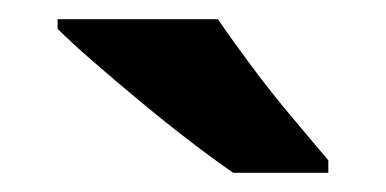

<svg xmlns="http://www.w3.org/2000/svg" viewBox="-20 -786 402 200"><path d="M207 -766Q222 -744 242.5 -716.5Q263 -689 284.5 -663.5Q306 -638 322 -619V-606H223Q204 -619 178.5 -638.5Q153 -658 126.5 -680Q100 -702 77 -722Q54 -742 40 -756V-766Z"/></svg>

Font: Noto Sans Adlam Unjoined
Style: Regular
Weight: 400
Designer: Mark Jamra, Neil Patel
Foundry: JamraPatel LLC
Version: Version 3.001